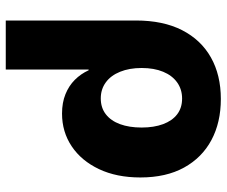

<svg xmlns="http://www.w3.org/2000/svg" viewBox="-80 -499 783 663"><g transform="rotate(90 311.5 -167.5)"><path d="M50.8 204.1V-245.6Q50.8 -339.4 84.2 -404.8Q117.7 -470.2 178.5 -504.4Q239.3 -538.6 321.8 -538.6Q402.8 -538.6 463.6 -506.1Q524.4 -473.6 558.6 -411.6Q592.8 -349.6 592.8 -260.7Q592.8 -178.7 564 -117.9Q535.2 -57.1 485.4 -23.7Q435.5 9.8 372.1 9.8Q334.5 9.8 305.4 -2Q276.4 -13.7 255.6 -34.4Q234.9 -55.2 222.7 -82H220.2V204.1ZM319.8 -124Q352.1 -124 374.5 -141.4Q397 -158.7 408.7 -190.4Q420.4 -222.2 420.4 -265.1Q420.4 -307.6 408.7 -339.1Q397 -370.6 374.8 -387.7Q352.5 -404.8 320.3 -404.8Q288.6 -404.8 264.6 -387.7Q240.7 -370.6 227.8 -339.4Q214.8 -308.1 214.8 -265.1Q214.8 -222.7 227.8 -190.7Q240.7 -158.7 264.4 -141.4Q288.1 -124 319.8 -124Z"/></g></svg>

Font: Inter 24pt ExtraBold
Style: Regular
Weight: 800
Designer: Rasmus Andersson
Foundry: rsms
Version: Version 4.001;git-66647c0bb